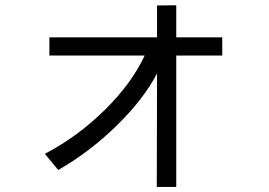

<svg xmlns="http://www.w3.org/2000/svg" viewBox="-20 -656 1040 742"><path d="M153.3 -61.5Q280.3 -127.9 384.8 -231Q489.3 -334 539.1 -441.4H170.9V-511.7H586.9V-634.8L661.1 -635.7V-511.7H838.9V-441.4H661.1V66.4H585.9L586.9 -372.1Q534.2 -271.5 430.2 -169.9Q326.2 -68.4 205.1 1Z"/></svg>

Font: GenEi M Gothic v2 Regular
Style: Regular
Weight: 400
Version: Version 2.0